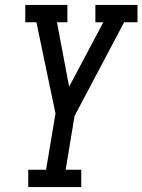

<svg xmlns="http://www.w3.org/2000/svg" viewBox="-20 -755 575 775"><path d="M94 0V-70H166L204 -297L169 -464L127 -665H82V-735H252V-665H210L259 -405L397 -665H365V-735H535V-665H481L281 -287L245 -70H308V0Z"/></svg>

Font: Iosevka Slab Oblique
Style: Regular
Weight: 400
Italic angle: -9°
Monospace: yes
Designer: Belleve Invis
Foundry: Belleve Invis
Version: Version 11.1.1; ttfautohint (v1.8.3)